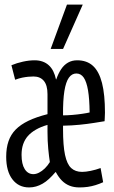

<svg xmlns="http://www.w3.org/2000/svg" viewBox="-20 -810 498 840"><path d="M107.4 10Q61.2 10 34.2 -25.5Q7.1 -60.9 7.1 -124Q7.1 -163.1 17.3 -192.3Q27.4 -221.6 48.6 -243.2Q69.9 -264.9 104.4 -281.6Q139 -298.2 187.8 -310.5V-398.1Q187.8 -436.9 171.9 -456.1Q155.9 -475.4 126.5 -475.4Q115.7 -475.4 103.3 -474.2Q90.9 -473 76.9 -470.2Q62.9 -467.4 46.3 -461.1L30 -524.6Q53.8 -534.5 80.6 -540.3Q107.5 -546.2 131.5 -546.2Q150.6 -546.2 166.1 -540.7Q181.6 -535.3 193.3 -524.6Q205.1 -513.9 212.9 -498.4Q220.7 -482.9 225 -462.5H226Q235.1 -488.7 247.6 -507.4Q260.2 -526.2 277.7 -536.2Q295.2 -546.2 317.6 -546.2Q360.1 -546.2 386.7 -521.9Q413.3 -497.6 426.3 -447Q439.2 -396.4 439.2 -316.9Q439.2 -304.9 438.4 -295.5Q437.6 -286 437.6 -279.7Q419.4 -276.7 391 -272.2Q362.6 -267.7 328.2 -264.2Q293.8 -260.7 255.8 -260.1Q255.8 -256.1 255.8 -252.5Q255.8 -248.9 255.8 -244.5Q255.8 -172.8 264.5 -132.2Q273.2 -91.6 291.4 -74.8Q309.7 -58 339.2 -58Q355 -58 377.2 -62.6Q399.4 -67.2 420.1 -74.8L431.3 -12.8Q414.8 -5.3 397.9 -0.1Q381.1 5.1 363.7 7.6Q346.4 10 327.7 10Q303.6 10 284.8 2.6Q266 -4.8 251.2 -19.5Q236.4 -34.3 224.3 -57H222.7Q208.5 -40.3 194.5 -27.4Q180.6 -14.5 166.5 -6.5Q152.4 1.6 137.8 5.8Q123.3 10 107.4 10ZM126.1 -48.1Q137.8 -48.1 150.6 -54.6Q163.5 -61.1 176 -73.1Q188.4 -85.2 198.1 -101Q194.3 -125 191.1 -158.6Q187.8 -192.3 187.8 -233.9Q187.8 -241.5 187.8 -249.1Q187.8 -256.6 187.8 -263.6Q158.7 -255.3 137.4 -243Q116 -230.8 102.1 -215.1Q88.3 -199.4 81.3 -178.9Q74.3 -158.4 74.3 -132.7Q74.3 -92.1 88.2 -70.1Q102.2 -48.1 126.1 -48.1ZM255.8 -305.3Q274 -305.3 296.7 -307.2Q319.5 -309.1 340.2 -312.2Q360.8 -315.2 372.1 -318Q371.5 -376.7 365.2 -414.5Q358.8 -452.2 346.4 -470.4Q333.9 -488.5 314.1 -488.5Q294.5 -488.5 281.4 -470.2Q268.2 -451.8 261.7 -411.7Q255.2 -371.6 255.8 -305.3ZM201.7 -596 273 -790H342.1L256 -596Z"/></svg>

Font: Georama ExtraCondensed Thin
Style: Regular
Weight: 100
Width: 2
Designer: Jean-Baptiste Levee
Foundry: Production Type
Version: Version 1.001